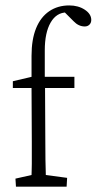

<svg xmlns="http://www.w3.org/2000/svg" viewBox="-20 -702 363 722"><path d="M230.5 0H40L38.1 -30.3L98.6 -43.9Q98.6 -51.8 99.1 -61.5Q99.6 -71.3 99.6 -85.9Q99.6 -100.6 99.6 -120.6Q99.6 -140.6 99.6 -168.9L98.6 -371.1V-492.2Q98.6 -553.7 115.7 -595.7Q132.8 -637.7 165 -659.7Q197.3 -681.6 240.2 -681.6Q274.4 -681.6 298.8 -665.5Q323.2 -649.4 323.2 -627Q323.2 -616.2 316.4 -609.4Q309.6 -602.5 298.8 -602.5Q275.4 -602.5 256.8 -622.1L217.8 -661.1L231.4 -655.3Q192.4 -655.3 170.4 -617.2Q148.4 -579.1 148.4 -512.7V-413.1L149.4 -371.1L150.4 -178.7Q150.4 -139.6 150.9 -101.1Q151.4 -62.5 152.3 -43.9L232.4 -33.2ZM28.3 -371.1V-396.5L98.6 -413.1H178.7H259.8V-371.1Z"/></svg>

Font: Crimson Pro ExtraLight
Style: Regular
Weight: 250
Designer: Jacques Le Bailly
Foundry: Baron von Fonthausen
Version: Version 1.003